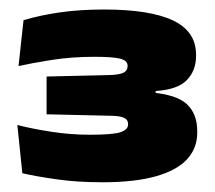

<svg xmlns="http://www.w3.org/2000/svg" viewBox="-20 -745 452 404"><path d="M196 -361.5Q141.5 -361.5 98.2 -367.8Q55 -374 27 -380.5L16.5 -482Q47.5 -474 87.8 -467.8Q128 -461.5 169 -461.5Q218.5 -461.5 234 -467Q249.5 -472.5 249.5 -483V-484Q249.5 -488.5 247.5 -491.8Q245.5 -495 240.8 -497.2Q236 -499.5 228 -500.5Q220 -501.5 208.5 -501.5L78 -504.5V-584L208 -587Q231 -587.5 239.8 -592Q248.5 -596.5 248.5 -606V-606.5Q248.5 -617.5 233 -621.5Q217.5 -625.5 179 -625.5Q130.5 -625.5 88.2 -618.8Q46 -612 19 -606L29.5 -702.5Q62 -712.5 105 -718.8Q148 -725 198.5 -725Q295.5 -725 344 -702Q392.5 -679 392.5 -630V-627Q392.5 -596.5 373.2 -576.5Q354 -556.5 307.5 -553.5V-540L297 -550.5Q352 -546 373.5 -525.5Q395 -505 395 -469.5V-465.5Q395 -433 373.5 -409.8Q352 -386.5 307.8 -374Q263.5 -361.5 196 -361.5Z"/></svg>

Font: Anek Latin Expanded ExtraBold
Style: Regular
Weight: 800
Width: 7
Designer: Yesha Goshar
Foundry: Ek Type
Version: Version 1.003